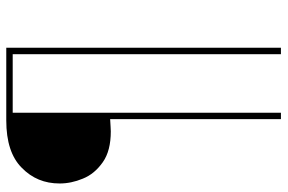

<svg xmlns="http://www.w3.org/2000/svg" viewBox="-168 -614 894 597"><g transform="rotate(-90 278.5 -315.0)"><path d="M169 -417C176 -417 188 -418 207 -419V112H227V-722H409V112H429V-742H203C137 -742 88 -726 56 -694C23 -662 7 -623 7 -576C7 -552 12 -528 22 -504C32 -479 49 -459 73 -442C97 -425 129 -417 169 -417Z"/></g></svg>

Font: Argentum Sans Thin
Style: Regular
Weight: 250
Designer: Julieta Ulanovsky
Foundry: Julieta Ulanovsky
Version: Version 5.001;February 15, 2019;FontCreator 11.5.0.2425 64-b